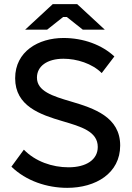

<svg xmlns="http://www.w3.org/2000/svg" viewBox="-20 -894 635 925"><path d="M101 -751H207L284 -812H302L379 -751H485L352 -874H234ZM304 11C441 11 559 -59 559 -193C559 -330 434 -372 322 -405C233 -431 158 -455 158 -520C158 -575 207 -611 286 -611C350 -611 424 -588 470 -542L531 -622C471 -678 382 -711 286 -711C165 -711 53 -646 53 -517C53 -383 173 -342 282 -310C370 -284 451 -261 451 -186C451 -125 396 -88 310 -88C232 -88 150 -116 95 -173L35 -91C106 -22 207 11 304 11Z"/></svg>

Font: Fixel Display Medium
Style: Regular
Weight: 500
Designer: AlfaBravo + MacPaw
Foundry: Kyrylo Tkachov, Marchela Mozhyna, Serhii Makarenko, Maria Weinstein, Zakhar Kryvoshyya
Version: Version 1.211